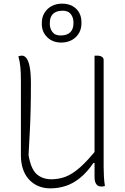

<svg xmlns="http://www.w3.org/2000/svg" viewBox="-20 -1016 690 1056"><path d="M557 7Q554 8 551.5 8.5Q549 9 546 9.5Q543 10 540 10Q529 10 522 7Q515 4 510.5 -2Q506 -8 503.5 -15.5Q501 -23 500.5 -32Q500 -41 500 -50Q500 -133 500 -215.5Q500 -298 500 -380.5Q500 -463 500 -545.5Q500 -628 500 -710Q503 -710 505.5 -710Q508 -710 510 -710Q512 -710 515 -710Q524 -710 532 -707.5Q540 -705 545 -700Q550 -695 550 -687Q550 -613 550 -539.5Q550 -466 550 -392.5Q550 -319 550 -246Q550 -173 550 -100Q550 -72 551.5 -45.5Q553 -19 557 7ZM257 20Q220 20 190 7Q160 -6 138.5 -30Q117 -54 106 -87Q95 -120 95 -160Q95 -229 95 -297Q95 -365 95 -433.5Q95 -502 95 -570Q95 -614 92 -647Q89 -680 81 -706Q86 -708 90.5 -709Q95 -710 101 -710Q116 -710 127 -694Q138 -678 144 -644.5Q150 -611 150 -556Q150 -477 148.5 -414.5Q147 -352 144 -293Q141 -234 137 -163Q150 -86 182 -58Q214 -30 263 -30Q303 -30 340.5 -44Q378 -58 421.5 -96.5Q465 -135 521 -206V-120H494Q459 -69 421 -38Q383 -7 342 6.5Q301 20 257 20ZM322 -996Q354 -996 378 -983Q402 -970 415 -947Q428 -924 428 -894V-888Q428 -842 397 -812Q366 -782 316 -782Q270 -782 240 -811Q210 -840 210 -884V-890Q210 -921 224.5 -945Q239 -969 264 -982.5Q289 -996 322 -996ZM324 -957Q290 -957 272 -940Q254 -923 254 -891V-885Q254 -866 261.5 -851Q269 -836 283 -827Q291 -824 298 -822.5Q305 -821 314 -821Q349 -821 366.5 -838.5Q384 -856 384 -887V-893Q384 -912 376.5 -927Q369 -942 355 -951Q348 -954 340.5 -955.5Q333 -957 324 -957Z"/></svg>

Font: Recursive Casual Light
Style: Regular
Weight: 300
Version: Version 1.047